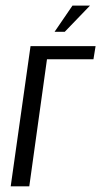

<svg xmlns="http://www.w3.org/2000/svg" viewBox="-20 -658 357 678"><path d="M17.8 0 87.8 -495H317.5L310 -448.8H145.9L83.4 0ZM172.7 -545.7 235.9 -638.2H297.8L208.7 -545.7Z"/></svg>

Font: Alumni Sans Thin
Style: Italic
Weight: 100
Italic angle: -8°
Designer: Robert E. Leuschke
Foundry: Robert E. Leuschke
Version: Version 1.016